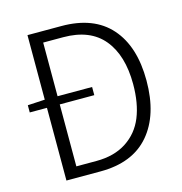

<svg xmlns="http://www.w3.org/2000/svg" viewBox="-100 -751 799 842"><g transform="rotate(-15 300.0 -330.0)"><path d="M99.1 0V-330.1H21V-362.8L99.1 -367.2V-660.2H252.9Q399.9 -660.2 475.8 -574.2Q551.8 -488.3 551.8 -333Q551.8 -176.8 475.8 -88.4Q399.9 0 253.9 0ZM157.2 -48.8H248Q329.6 -48.8 385 -85Q440.4 -121.1 465.8 -183.6Q491.2 -246.1 491.2 -333Q491.2 -463.9 430.4 -537.4Q369.6 -610.8 248 -610.8H157.2V-367.2H314V-330.1H157.2Z"/></g></svg>

Font: Office Code Pro Light
Style: Regular
Weight: 300
Designer: Nathan Rutzky & Paul D. Hunt
Foundry: Adobe Systems Incorporated
Version: Version 1.004;PS 001.004;hotconv 1.0.70;makeotf.lib2.5.58329